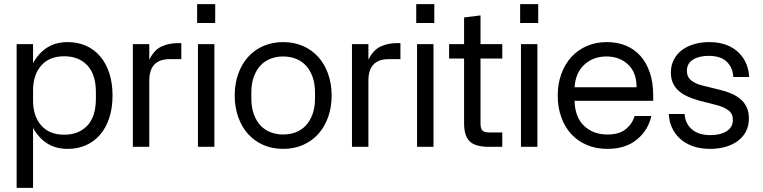

<svg xmlns="http://www.w3.org/2000/svg" viewBox="-20 -715 3715 935"><path d="M61 -500H141V-408Q170 -459 211.5 -484.5Q253 -510 310 -510Q358 -510 398 -492.5Q438 -475 467 -441.5Q496 -408 512 -359.5Q528 -311 528 -250Q528 -189 512 -140.5Q496 -92 467 -58.5Q438 -25 398 -7.5Q358 10 310 10Q253 10 211.5 -15.5Q170 -41 141 -92V200H61ZM141 -225Q141 -150 180.5 -104.5Q220 -59 293 -59Q363 -59 405 -103Q447 -147 447 -235V-265Q447 -353 405 -397Q363 -441 293 -441Q220 -441 180.5 -395.5Q141 -350 141 -275Z M627 -500H707V-424Q730 -471 765.5 -488Q801 -505 846 -505H863V-427H806Q707 -427 707 -322V0H627Z M944 -500H1024V0H944ZM1028 -603V-695H940V-603Z M1359 10Q1306 10 1262.5 -9Q1219 -28 1188 -62.5Q1157 -97 1140 -145Q1123 -193 1123 -250Q1123 -307 1140 -355Q1157 -403 1188 -437.5Q1219 -472 1262.5 -491Q1306 -510 1359 -510Q1412 -510 1455.5 -491Q1499 -472 1530 -437.5Q1561 -403 1578 -355Q1595 -307 1595 -250Q1595 -193 1578 -145Q1561 -97 1530 -62.5Q1499 -28 1455.5 -9Q1412 10 1359 10ZM1204 -235Q1204 -192 1216 -159Q1228 -126 1248.5 -104Q1269 -82 1297.5 -71Q1326 -60 1359 -60Q1392 -60 1420.5 -71Q1449 -82 1469.5 -104Q1490 -126 1502 -159Q1514 -192 1514 -235V-265Q1514 -308 1502 -341Q1490 -374 1469.5 -396Q1449 -418 1420.5 -429Q1392 -440 1359 -440Q1326 -440 1297.5 -429Q1269 -418 1248.5 -396Q1228 -374 1216 -341Q1204 -308 1204 -265Z M1694 -500H1774V-424Q1797 -471 1832.5 -488Q1868 -505 1913 -505H1930V-427H1873Q1774 -427 1774 -322V0H1694Z M2011 -500H2091V0H2011ZM2095 -603V-695H2007V-603Z M2361 0Q2294 0 2267 -27Q2240 -54 2240 -114V-430H2167V-500H2240V-630L2320 -640V-500H2426V-430H2320V-116Q2320 -88 2329.5 -79Q2339 -70 2364 -70H2426V0Z M2517 -500H2597V0H2517ZM2601 -603V-695H2513V-603Z M2938 10Q2883 10 2838 -9Q2793 -28 2761.5 -62.5Q2730 -97 2713 -145Q2696 -193 2696 -250Q2696 -307 2713.5 -355Q2731 -403 2762.5 -437.5Q2794 -472 2838 -491Q2882 -510 2936 -510Q2986 -510 3027.5 -493Q3069 -476 3098.5 -443Q3128 -410 3144.5 -361.5Q3161 -313 3161 -250V-224H2778Q2780 -144 2824.5 -102Q2869 -60 2938 -60Q2996 -60 3028 -86.5Q3060 -113 3070 -150H3152Q3136 -80 3081 -35Q3026 10 2938 10ZM3080 -290Q3080 -362 3038.5 -401Q2997 -440 2933 -440Q2870 -440 2826.5 -401Q2783 -362 2778 -290Z M3385 -225Q3356 -233 3331 -244Q3306 -255 3287 -271Q3268 -287 3257.5 -309.5Q3247 -332 3247 -362Q3247 -396 3261 -423.5Q3275 -451 3299.5 -470Q3324 -489 3358.5 -499.5Q3393 -510 3434 -510Q3482 -510 3518 -496Q3554 -482 3578 -458Q3602 -434 3614.5 -403.5Q3627 -373 3628 -340H3551Q3549 -385 3519.5 -414Q3490 -443 3431 -443Q3384 -443 3354.5 -424.5Q3325 -406 3325 -370Q3325 -340 3346.5 -323Q3368 -306 3403 -298L3488 -277Q3517 -270 3542.5 -259Q3568 -248 3587 -231.5Q3606 -215 3616.5 -192Q3627 -169 3627 -138Q3627 -103 3613 -75.5Q3599 -48 3573.5 -29Q3548 -10 3513.5 0Q3479 10 3438 10Q3389 10 3351.5 -4Q3314 -18 3289 -42Q3264 -66 3251 -96.5Q3238 -127 3237 -160H3314Q3316 -115 3348.5 -86Q3381 -57 3440 -57Q3488 -57 3518.5 -76Q3549 -95 3549 -132Q3549 -161 3527.5 -177.5Q3506 -194 3471 -203Z"/></svg>

Font: CyStack Display
Style: Regular
Weight: 400
Designer: Weizhong Zhang
Foundry: 本地遙控
Version: Version 1.000;Glyphs 3.1.2 (3151)